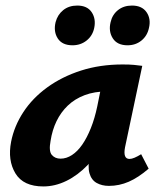

<svg xmlns="http://www.w3.org/2000/svg" viewBox="-20 -661 575 691"><path d="M136 10Q64 10 35.5 -37Q7 -84 20 -151Q31 -207 64 -257.5Q97 -308 150 -346.5Q203 -385 271.5 -407Q340 -429 421 -429Q446 -429 462 -427.5Q478 -426 492 -424L430 -131Q422 -89 446 -89Q454 -89 464.5 -93.5Q475 -98 488 -106L515 -54Q478 -22 443.5 -7Q409 8 372 8Q347 8 328 -2.5Q309 -13 302 -37.5Q295 -62 304 -103L334 -246L403 -277Q388 -211 360 -158Q332 -105 296 -67.5Q260 -30 219 -10Q178 10 136 10ZM198 -90Q219 -90 239 -103Q259 -116 276 -140.5Q293 -165 307 -200Q321 -235 330 -278L350 -377L406 -327Q396 -331 386 -331.5Q376 -332 366 -332Q320 -332 284.5 -318.5Q249 -305 224 -281Q199 -257 183.5 -225Q168 -193 162 -154Q155 -117 166.5 -103.5Q178 -90 198 -90ZM241 -498Q204 -498 188 -522.5Q172 -547 180 -581Q187 -608 207.5 -624.5Q228 -641 258 -641Q294 -641 310 -617Q326 -593 319 -560Q313 -532 291.5 -515Q270 -498 241 -498ZM439 -498Q402 -498 386 -523Q370 -548 378 -581Q384 -608 404.5 -624.5Q425 -641 455 -641Q491 -641 507.5 -617Q524 -593 516 -560Q510 -532 489 -515Q468 -498 439 -498Z"/></svg>

Font: Ysabeau Infant ExtraBold
Style: Italic
Weight: 800
Italic angle: -12°
Designer: Christian Thalmann (Catharsis Fonts)
Version: Version 2.001;gftools[0.9.30]; featfreeze: ss01,ss02,lnum